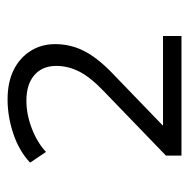

<svg xmlns="http://www.w3.org/2000/svg" viewBox="-16 -734 511 520"><g transform="rotate(-90 240.0 -473.5)"><path d="M79 -238V-280L252 -447Q291 -484 306.5 -514.5Q322 -545 322 -577Q322 -615 297 -636.5Q272 -658 228 -658Q191 -658 153 -643.5Q115 -629 89 -605L60 -648Q92 -678 138.5 -693.5Q185 -709 231 -709Q277 -709 310 -693Q343 -677 362 -647.5Q381 -618 381 -580Q381 -539 363 -503Q345 -467 305 -428L161 -289V-288H403V-238Z"/></g></svg>

Font: Nunito Sans 7pt Light
Style: Regular
Weight: 300
Designer: Vernon Adams
Foundry: Vernon Adams
Version: Version 3.101;gftools[0.9.27]